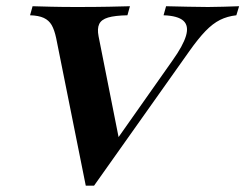

<svg xmlns="http://www.w3.org/2000/svg" viewBox="-20 -591 788 617"><path d="M255.6 5.6 160.5 -468.5Q154.8 -495.2 146 -510.5Q137.1 -525.8 120.6 -533.5Q104 -541.1 76.6 -541.9L84.7 -571Q108.9 -570.2 144.8 -569.4Q180.6 -568.5 226.6 -568.5Q286.3 -568.5 329.8 -569.4Q373.4 -570.2 397.6 -571L389.5 -541.9Q349.2 -541.1 327.4 -534.7Q305.6 -528.2 298.8 -513.7Q291.9 -499.2 296.8 -474.2L363.7 -137.1L326.6 -101.6L533.9 -396Q568.5 -444.4 577.8 -476.2Q587.1 -508.1 569.4 -524.2Q551.6 -540.3 505.6 -541.9L513.7 -571Q550.8 -570.2 584.3 -569.4Q617.7 -568.5 648.4 -568.5Q674.2 -568.5 698 -569.4Q721.8 -570.2 748.4 -571L739.5 -541.9Q710.5 -538.7 687.1 -527Q663.7 -515.3 640.3 -491.1Q616.9 -466.9 587.9 -425.8L282.3 5.6Z"/></svg>

Font: Playfair 5pt SemiExpanded Light ExtraBold
Style: Italic
Weight: 800
Italic angle: -15.6°
Version: Version 2.001;gftools[0.9.30]